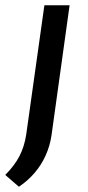

<svg xmlns="http://www.w3.org/2000/svg" viewBox="-64 -508 336 731"><path d="M201 -488 132 8Q126 48 109.5 84.5Q93 121 67 151Q41 181 8 203L-44 158Q-9 123 10 86.5Q29 50 36 3L105 -488Z"/></svg>

Font: Exo 2 Medium
Style: Italic
Weight: 500
Italic angle: -8°
Designer: Natanael Gama
Foundry: Natanael Gama
Version: Version 2.010